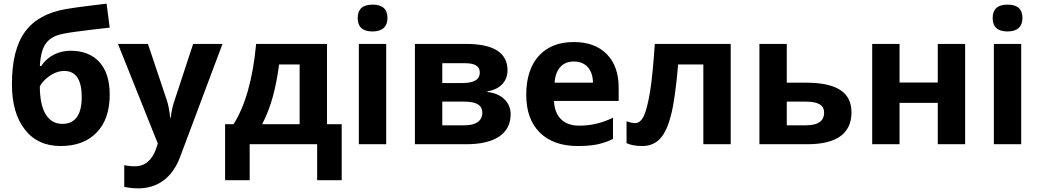

<svg xmlns="http://www.w3.org/2000/svg" viewBox="-20 -785 5656 1045"><path d="M44.9 -327.1C44.9 -222.2 68.4 -139.6 115.2 -80.1C161.6 -20 226.6 9.8 310.1 9.8C393.6 9.8 459 -14.6 506.3 -64C553.7 -112.8 577.1 -181.6 577.1 -270C577.1 -346.7 558.6 -405.8 521 -447.3C483.4 -488.3 431.2 -508.8 363.8 -508.8C298.8 -508.8 238.8 -479 204.1 -425.8H196.8C201.2 -496.6 215.3 -536.6 241.7 -562.5C254.9 -575.7 271.5 -585.4 292 -592.8C312.5 -599.6 344.7 -606 388.2 -611.8C431.6 -617.7 494.6 -625.5 577.1 -634.8L560.1 -765.1C481.4 -754.9 410.6 -748 339.8 -735.8C238.8 -718.8 164.1 -677.7 116.7 -612.8C68.8 -547.9 44.9 -452.6 44.9 -327.1ZM318.8 -110.8C240.7 -110.8 196.8 -182.6 196.8 -314.9C203.6 -328.1 214.4 -341.8 229 -355C257.8 -381.3 293.9 -398.9 329.1 -398.9C393.1 -398.9 424.8 -351.6 424.8 -256.8C424.8 -159.7 389.6 -110.8 318.8 -110.8Z M838.9 -3.9 830.1 22.9C808.1 87.9 767.6 120.1 714.8 120.1C693.8 120.1 674.3 118.2 656.2 113.8V231.9C681.2 237.3 706.1 240.2 731.9 240.2C836.9 240.2 917.5 183.6 960 69.8L1190.9 -545.9H1031.2L930.2 -238.8C919.9 -209 912.6 -177.7 909.2 -144H906.2C902.8 -180.7 897 -211.9 888.2 -238.8L785.2 -545.9H622.1Z M1839.8 -108.9H1759.8V-545.9H1374C1356.9 -356 1313.5 -206.1 1251 -108.9H1205.1V195.8H1338.9V0H1706.1V195.8H1839.8ZM1406.7 -108.9C1457 -204.1 1482.9 -313 1499 -434.1H1610.8V-108.9Z M1926.8 -687C1926.8 -638.2 1953.6 -613.8 2007.8 -613.8C2062 -613.8 2088.9 -640.6 2088.9 -687C2088.9 -735.4 2062 -759.8 2007.8 -759.8C1953.6 -759.8 1926.8 -735.4 1926.8 -687ZM2082 -545.9H1933.1V0H2082Z M2742.2 -402.8C2742.2 -496.6 2668 -545.9 2518.1 -545.9H2238.3V0H2518.1C2672.9 0 2759.3 -57.1 2759.3 -163.1C2759.3 -195.3 2748 -222.7 2725.6 -244.6C2702.6 -266.6 2671.9 -279.8 2633.3 -284.2V-288.1C2705.1 -299.8 2742.2 -344.2 2742.2 -402.8ZM2591.3 -391.1C2591.3 -350.1 2558.1 -333 2495.1 -333H2387.2V-440.9H2512.2C2564.9 -440.9 2591.3 -424.3 2591.3 -391.1ZM2605 -170.9C2605 -127.9 2571.3 -103 2508.3 -103H2387.2V-231.9H2505.4C2571.8 -231.9 2605 -213.9 2605 -170.9Z M3124.5 9.8C3167 9.8 3203.1 6.8 3232.9 0.5C3262.7 -6.3 3290.5 -15.6 3316.4 -28.8V-144C3252.4 -114.3 3197.3 -101.1 3131.3 -101.1C3046.9 -101.1 2998.5 -151.4 2995.1 -235.8H3347.2V-308.1C3347.2 -385.7 3325.7 -446.3 3282.7 -490.2C3239.7 -534.2 3179.7 -556.2 3102.5 -556.2C3022 -556.2 2958.5 -531.2 2913.1 -481.4C2867.2 -431.2 2844.2 -360.4 2844.2 -269C2844.2 -180.2 2869.1 -111.3 2918.5 -63C2967.8 -14.6 3036.6 9.8 3124.5 9.8ZM3103.5 -450.2C3166.5 -450.2 3206.1 -408.7 3207.5 -335H2998.5C3003.9 -408.7 3040.5 -450.2 3103.5 -450.2Z M3957 -545.9H3543.9C3536.6 -437 3528.3 -351.1 3518.6 -289.1C3508.3 -226.6 3497.1 -182.1 3484.9 -155.3C3472.2 -128.4 3456.5 -115.2 3438 -115.2C3421.9 -115.2 3406.2 -118.7 3390.1 -125V-5.9C3412.1 4.4 3440.4 9.8 3475.1 9.8C3515.6 9.8 3548.3 -3.9 3573.2 -30.8C3598.1 -57.6 3617.7 -101.1 3632.8 -161.1C3647.9 -221.2 3660.6 -312 3670.9 -434.1H3808.1V0H3957Z M4262.2 -545.9H4113.3V0H4373C4533.7 0 4614.3 -58.1 4614.3 -173.8C4614.3 -281.7 4535.2 -335 4367.2 -335H4262.2ZM4465.3 -171.9C4465.3 -126 4432.1 -103 4366.2 -103H4262.2V-231.9H4364.3C4431.2 -231.9 4465.3 -214.4 4465.3 -171.9Z M4727.1 -545.9V0H4876V-225.1H5084V0H5232.9V-545.9H5084V-335.9H4876V-545.9Z M5382.8 -687C5382.8 -638.2 5409.7 -613.8 5463.9 -613.8C5518.1 -613.8 5544.9 -640.6 5544.9 -687C5544.9 -735.4 5518.1 -759.8 5463.9 -759.8C5409.7 -759.8 5382.8 -735.4 5382.8 -687ZM5538.1 -545.9H5389.2V0H5538.1Z"/></svg>

Font: Noto Reveo Sans
Style: Bold
Weight: 700
Designer: Monotype Design team
Foundry: Monotype Imaging Inc.
Version: Version 1.04